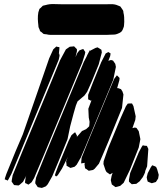

<svg xmlns="http://www.w3.org/2000/svg" viewBox="-20 -921 798 941"><path d="M383 -614 194 -159 147 -48 135 -28 126 -21 119 -16 112 -20 103 -24V-32L106 -53L109 -61L93 -30L77 -16L71 -12L60 -13L49 -14L44 -21L37 -31L38 -40L42 -62L91 -182L234 -527L274 -625L303 -679L322 -692L335 -693L343 -694L351 -686L357 -680V-670L350 -641L359 -661L369 -674L379 -678L388 -681L394 -672L398 -666L396 -655ZM257 -602 80 -175 36 -69 22 -43 18 -36 11 -39 3 -42 5 -50 11 -68 57 -181 92 -263 193 -554 221 -635 241 -679 256 -693 263 -691 271 -690V-682L269 -661L268 -658L270 -659L272 -648L268 -629ZM464 -606 429 -520 407 -471 394 -453 360 -424 352 -404 341 -366 324 -302 311 -239 265 -126 236 -57 214 -18 205 -8 193 -3 185 0 174 -2 165 -4 159 -13 153 -22V-30L157 -51L207 -175L349 -517L391 -618L404 -643L408 -652L421 -676V-672L448 -686L458 -689L468 -683L477 -677L479 -664ZM535 -530 395 -193 376 -149 356 -114 346 -104 333 -100 325 -98 306 -109V-115L304 -130L308 -141L313 -153L284 -95L263 -62L255 -56L249 -62L253 -75L265 -107L316 -230L330 -258L339 -266L348 -273L353 -264L358 -254L355 -248L382 -279L402 -288L412 -297L417 -302L418 -310L419 -324L415 -345L413 -388L429 -431L426 -427L419 -431L412 -434V-440V-456L434 -513L476 -616L498 -659L511 -666L522 -659L520 -646L511 -623L524 -627L534 -624L545 -608L548 -593ZM578 -392 509 -222 481 -156 465 -119 444 -94 436 -88 420 -85 415 -84 404 -92 397 -96 396 -102 394 -117 396 -123 383 -121 378 -120V-126L380 -148L410 -223L514 -474L540 -535L553 -552L566 -539L565 -528L555 -492L554 -489H559L573 -484L580 -473L585 -458ZM660 -198 616 -87 586 -25 569 -10 555 -6 546 -4 535 -12 528 -17 526 -25 523 -38 527 -59 532 -74 519 -66 509 -73 502 -78 497 -87 487 -117 488 -131 511 -197 572 -344 597 -400 606 -413 615 -414H627L634 -401L645 -351L643 -333L629 -293L641 -296L649 -294L660 -278L668 -239ZM687 -67 680 -53 670 -40 665 -33 648 -20 634 -19 626 -18 618 -25 612 -31V-41L618 -73L661 -176L675 -202L680 -209L688 -207L700 -206L707 -191L701 -106L691 -81L692 -79ZM755 -46 744 -29 724 -23 711 -28 704 -31 701 -41 699 -52 704 -72 719 -101 726 -111 737 -107 745 -103 750 -92 758 -64ZM168 -861Q170 -865 171 -870Q172 -875 174 -878Q175 -879 177 -880.5Q179 -882 180 -883Q183 -886 185.5 -888.5Q188 -891 190 -893Q193 -894 196.5 -894.5Q200 -895 203 -896Q223 -902 245.5 -901Q268 -900 288 -900Q299 -900 327.5 -900Q356 -900 389.5 -900Q423 -900 451 -900Q479 -900 490 -900Q506 -900 524.5 -900.5Q543 -901 558 -894Q561 -893 564.5 -891.5Q568 -890 570 -889Q572 -887 573.5 -884Q575 -881 577 -879Q578 -877 580 -874.5Q582 -872 583 -870Q584 -868 584.5 -865Q585 -862 585 -859Q588 -848 588.5 -836.5Q589 -825 589 -814Q588 -807 588 -799Q588 -791 585 -785Q584 -781 581 -775Q578 -769 575 -766Q572 -763 565.5 -759.5Q559 -756 555 -755Q548 -752 539.5 -751.5Q531 -751 523 -751Q512 -750 501 -750Q490 -750 478 -750Q471 -750 463.5 -750Q456 -750 449 -750Q438 -750 410.5 -750Q383 -750 350.5 -750Q318 -750 290.5 -750Q263 -750 252 -750Q241 -750 229.5 -750Q218 -750 207 -753Q204 -753 200 -753.5Q196 -754 193 -755Q191 -757 188.5 -759Q186 -761 184 -763Q182 -764 180 -765.5Q178 -767 177 -768Q176 -770 175 -772Q174 -774 174 -776Q171 -781 169.5 -786Q168 -791 168 -797Q166 -812 165.5 -828Q165 -844 168 -861Z"/></svg>

Font: Rubik Marker Hatch
Style: Regular
Weight: 400
Designer: Hubert and Fischer, NaN
Foundry: Hubert & Fischer, NaN
Version: Version 2.200